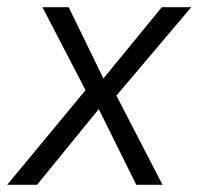

<svg xmlns="http://www.w3.org/2000/svg" viewBox="-27 -514 555 534"><path d="M-7 0 219 -273 225 -236 91 -494H164L261 -295H260L423 -494H505L289 -239L286 -269L425 0H352L248 -210V-211L76 0Z"/></svg>

Font: Nunito Sans 7pt SemiCondensed Light
Style: Italic
Weight: 300
Width: 4
Italic angle: -9°
Designer: Vernon Adams
Foundry: Vernon Adams
Version: Version 3.101;gftools[0.9.27]